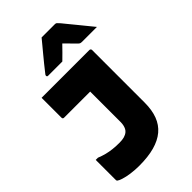

<svg xmlns="http://www.w3.org/2000/svg" viewBox="-296 -922 1224 1224"><g transform="rotate(-45 316.0 -309.5)"><path d="M495 -547Q498 -547 500.5 -545.5Q503 -544 504.5 -541.5Q506 -539 506 -536Q506 -484 506 -436Q506 -388 506 -343Q506 -298 506 -253Q506 -208 506 -160.5Q506 -113 506 -61Q506 6 487.5 55Q469 104 431 136Q393 168 335 184Q277 200 198 200Q159 200 123 195Q87 190 62.5 182Q38 174 30 167Q29 165 28 163Q27 161 27 159Q27 114 27 68Q27 22 27 -23H47Q74 -12 99.5 -5.5Q125 1 153 4Q181 7 212 7Q237 7 255 2Q273 -3 286 -14Q294 -21 299 -30.5Q304 -40 307 -53Q310 -66 310 -82Q310 -123 310 -155.5Q310 -188 310 -219Q310 -250 310 -283Q310 -316 310 -356H298Q270 -356 242 -356Q214 -356 186 -356Q158 -356 130 -356Q102 -356 74 -356Q69 -356 66 -359Q63 -362 63 -367Q63 -412 63 -457Q63 -502 63 -547Q117 -547 171 -547Q225 -547 279 -547Q333 -547 387 -547Q441 -547 495 -547ZM335 -819Q365 -819 395 -819Q425 -819 455 -819Q463 -819 468 -815Q473 -811 485 -797Q492 -788 509 -767.5Q526 -747 548 -720Q570 -693 592 -666Q614 -639 632 -617Q600 -617 566.5 -617Q533 -617 500 -617Q489 -617 483.5 -619Q478 -621 471 -628Q462 -637 441 -658.5Q420 -680 382 -718L434 -698H370L421 -719Q384 -681 361.5 -658Q339 -635 320 -617H193Q188 -617 186 -618Q184 -619 183 -621.5Q182 -624 182 -626Q182 -631 185 -635Q188 -639 200 -654Q211 -668 229 -690.5Q247 -713 268 -738Q289 -763 307 -785Q325 -807 335 -819Z"/></g></svg>

Font: Recursive Monospace Black
Style: Regular
Weight: 900
Version: Version 1.047